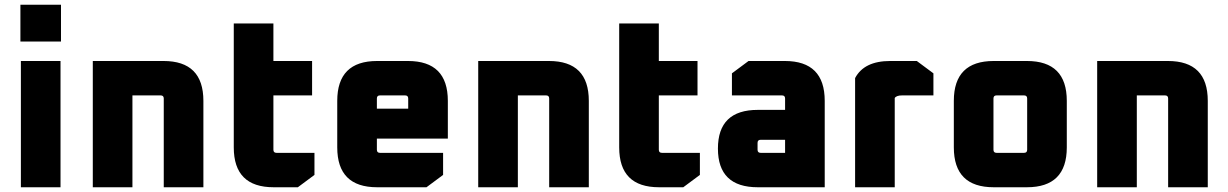

<svg xmlns="http://www.w3.org/2000/svg" viewBox="-20 -789 5173 809"><path d="M66 -614V-769H237V-614ZM68 0V-532H235V0Z M371 0V-532H669Q837 -532 837 -364V0H670V-374Q670 -387 657 -387H538V0Z M965 -168V-690H1132V-532H1295V-387H1132V-158Q1132 -145 1145 -145H1305V-52L1235 0H1133Q965 0 965 -168Z M1401 -168V-364Q1401 -532 1569 -532H1699Q1867 -532 1867 -364V-205H1568V-158Q1568 -145 1581 -145H1847V-52L1777 0H1569Q1401 0 1401 -168ZM1568 -331H1700V-374Q1700 -387 1687 -387H1581Q1568 -387 1568 -374Z M1995 0V-532H2293Q2461 -532 2461 -364V0H2294V-374Q2294 -387 2281 -387H2162V0Z M2589 -168V-690H2756V-532H2919V-387H2756V-158Q2756 -145 2769 -145H2929V-52L2859 0H2757Q2589 0 2589 -168Z M3173 0Q3005 0 3005 -163Q3005 -326 3173 -326H3288V-374Q3288 -387 3275 -387H3064V-480L3134 -532H3287Q3455 -532 3455 -364V0ZM3172 -158Q3172 -145 3185 -145H3288V-200H3185Q3172 -200 3172 -187Z M3583 0V-460Q3621 -532 3731 -532H3843L3913 -480V-387H3781Q3757 -387 3750 -376V0Z M3999 -168V-364Q3999 -532 4167 -532H4307Q4475 -532 4475 -364V-168Q4475 0 4307 0H4167Q3999 0 3999 -168ZM4166 -158Q4166 -145 4179 -145H4295Q4308 -145 4308 -158V-374Q4308 -387 4295 -387H4179Q4166 -387 4166 -374Z M4603 0V-532H4901Q5069 -532 5069 -364V0H4902V-374Q4902 -387 4889 -387H4770V0Z"/></svg>

Font: Oxanium ExtraBold
Style: Regular
Weight: 800
Designer: Severin Meyer
Version: Version 2.000